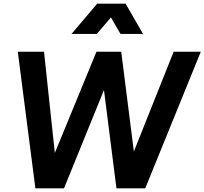

<svg xmlns="http://www.w3.org/2000/svg" viewBox="-20 -1027 1115 1047"><path d="M173 0H329L547 -536L615 0H772L1075 -745H927L710 -201L641 -745H506L279 -193L220 -745H77ZM370 -842H508L585 -932L637 -842H760L665 -1007H510Z"/></svg>

Font: Mluvka Bold
Style: Italic
Weight: 700
Italic angle: -8°
Designer: Modified by Jiří Krblich, Original typeface by Gumpita Rahayu
Foundry: Gumpita Rahayu & Jiří Krblich
Version: Version 2.000;Glyphs 3.1.1 (3134)